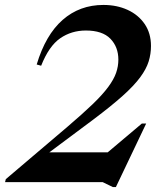

<svg xmlns="http://www.w3.org/2000/svg" viewBox="-20 -737 672 777"><path d="M146.5 -471 128.5 -476Q164.5 -596 233.5 -656.5Q302.5 -717 398.5 -717Q453 -717 496.5 -697Q540 -677 565.5 -639.8Q591 -602.5 591 -551Q591 -518.5 581.5 -488Q572 -457.5 547.2 -424Q522.5 -390.5 476.5 -349.2Q430.5 -308 358 -253.5L155.5 -102.5L158 -120.5H480L372 -83.5L554 -237H571.5L449 20H436.5L395.5 0H0.5L3.5 -12L253 -224Q314.5 -276.5 354.8 -315.2Q395 -354 417.8 -384.8Q440.5 -415.5 449.8 -442Q459 -468.5 459 -495.5Q459 -547 426.8 -580.2Q394.5 -613.5 327.5 -613.5Q269 -613.5 223.5 -582Q178 -550.5 146.5 -471Z"/></svg>

Font: Newsreader 60pt SemiBold
Style: Italic
Weight: 600
Italic angle: -17°
Designer: Hugues Gentile
Foundry: Production Type
Version: Version 1.003